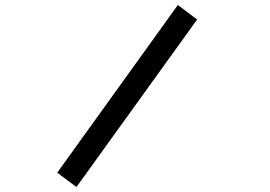

<svg xmlns="http://www.w3.org/2000/svg" viewBox="-20 -747 1080 767"><path d="M285.5 0 767.5 -669 690.5 -727 208.5 -57Z"/></svg>

Font: Eudonet ExtraBold
Style: Regular
Weight: 800
Designer: Mikhail Sharanda
Foundry: Mikhail Sharanda
Version: Version 4.503;Glyphs 3.1.2 (3151)